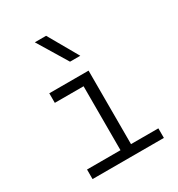

<svg xmlns="http://www.w3.org/2000/svg" viewBox="-187 -916 960 1036"><g transform="rotate(-30 293.0 -397.5)"><path d="M85.9 0V-59.6H294.4V-458H115.2V-517.6H359.9V-59.6H530.3V0ZM297.4 -609.4 185.1 -794.9H255.4L361.3 -609.4Z"/></g></svg>

Font: CaskaydiaCove NFP Light
Style: Regular
Weight: 300
Designer: Aaron Bell
Foundry: Saja Typeworks
Version: Version 2111.001; VTT 6.35;Nerd Fonts 3.1.1